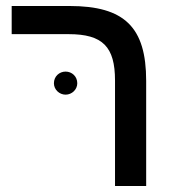

<svg xmlns="http://www.w3.org/2000/svg" viewBox="-20 -621 588 641"><path d="M468 0V-351C468 -530 396 -601 212 -601H19V-507H209C323 -507 364 -465 364 -352V0ZM160 -343C160 -322 178 -305 199 -305C220 -305 238 -322 238 -343C238 -366 220 -382 199 -382C178 -382 160 -366 160 -343Z"/></svg>

Font: Noto Sans Hebrew Droid Medium
Style: Regular
Weight: 500
Designer: Monotype Design Team
Foundry: Monotype Imaging Inc.
Version: Version 1.100